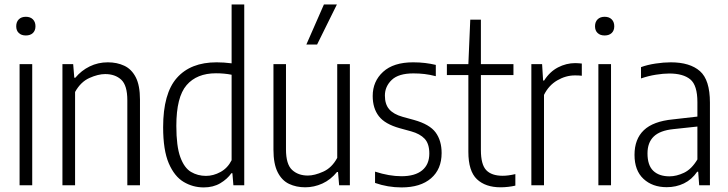

<svg xmlns="http://www.w3.org/2000/svg" viewBox="-20 -828 3255 858"><path d="M67.5 0V-541.5H124V0ZM95.5 -669.5Q75.5 -669.5 64 -680.5Q52.5 -691.5 52.5 -710.5Q52.5 -730 64 -741.5Q75.5 -753 95.5 -753Q115.5 -753 127 -741.5Q138.5 -730 138.5 -710.5Q138.5 -691.5 127 -680.5Q115.5 -669.5 95.5 -669.5Z M259 0V-541.5H307L312 -480.5H316.5Q343.5 -513 380.8 -531.2Q418 -549.5 462 -549.5Q503 -549.5 535.5 -534.2Q568 -519 586.8 -482.5Q605.5 -446 605.5 -383V0H549V-380Q549 -446.5 521.8 -471.8Q494.5 -497 450 -497Q418.5 -497 379.5 -479.5Q340.5 -462 315.5 -417V0Z M890.5 9.5Q842 9.5 800.8 -15Q759.5 -39.5 734.2 -98.2Q709 -157 709 -259.5Q709 -410.5 770.5 -480Q832 -549.5 948 -549.5Q980 -549.5 1015 -545V-808H1071.5V0H1023L1018.5 -54H1014Q996 -28 964.5 -9.2Q933 9.5 890.5 9.5ZM900.5 -42Q933.5 -42 965.5 -59.5Q997.5 -77 1015 -112V-494Q983 -500.5 945 -500.5Q859.5 -500.5 813.8 -447.5Q768 -394.5 768 -265.5Q768 -174 785.8 -125.8Q803.5 -77.5 833.5 -59.8Q863.5 -42 900.5 -42Z M1344 9Q1304 9 1271.8 -6.2Q1239.5 -21.5 1220.8 -58.5Q1202 -95.5 1202 -159.5V-541.5H1258V-160.5Q1258 -94 1285.2 -68.8Q1312.5 -43.5 1355.5 -43.5Q1385.5 -43.5 1424.2 -60.8Q1463 -78 1487 -122.5V-541.5H1543.5V0H1495.5L1490.5 -59.5H1486Q1457.5 -24.5 1420.5 -7.8Q1383.5 9 1344 9ZM1349 -629 1427.5 -808H1485.5L1397 -629Z M1774.5 9.5Q1713 9.5 1656 -10.5V-61Q1719.5 -40.5 1774 -40.5Q1834.5 -40.5 1866.5 -66.8Q1898.5 -93 1898.5 -142Q1898.5 -185.5 1877.8 -207.8Q1857 -230 1817.5 -241L1766.5 -255Q1700 -273.5 1672.8 -309Q1645.5 -344.5 1645.5 -399Q1645.5 -464.5 1692 -507Q1738.5 -549.5 1826 -549.5Q1855 -549.5 1879.5 -546.5Q1904 -543.5 1927.5 -538V-487.5Q1900.5 -494.5 1877.2 -497.2Q1854 -500 1827.5 -500Q1761 -500 1730.5 -470.8Q1700 -441.5 1700 -401Q1700 -362 1719.2 -339.8Q1738.5 -317.5 1779 -306L1830 -292Q1900 -272.5 1926.8 -236Q1953.5 -199.5 1953.5 -144Q1953.5 -72 1906.2 -31.2Q1859 9.5 1774.5 9.5Z M2217 9Q2149.5 9 2111.2 -27.2Q2073 -63.5 2073 -149.5V-492.5H1977V-541.5H2073L2081.5 -740H2129V-541.5H2274.5V-492.5H2129V-157.5Q2129 -92.5 2153 -67.5Q2177 -42.5 2226.5 -42.5Q2251 -42.5 2283 -50V1.5Q2268.5 5 2250.8 7Q2233 9 2217 9Z M2354.5 0V-541.5H2402.5L2407 -468H2411.5Q2436.5 -507.5 2473.5 -526.8Q2510.5 -546 2551 -546Q2560 -546 2567.5 -545.2Q2575 -544.5 2580 -544V-489.5Q2571.5 -490.5 2564.5 -490.8Q2557.5 -491 2548.5 -491Q2508.5 -491 2470.2 -468.8Q2432 -446.5 2411 -404V0Z M2654 0V-541.5H2710.5V0ZM2682 -669.5Q2662 -669.5 2650.5 -680.5Q2639 -691.5 2639 -710.5Q2639 -730 2650.5 -741.5Q2662 -753 2682 -753Q2702 -753 2713.5 -741.5Q2725 -730 2725 -710.5Q2725 -691.5 2713.5 -680.5Q2702 -669.5 2682 -669.5Z M2959.5 8.5Q2895.5 8.5 2855.5 -28.8Q2815.5 -66 2815.5 -136Q2815.5 -206.5 2857.2 -246.2Q2899 -286 2987 -294.5L3096.5 -307V-371.5Q3096.5 -447 3064.8 -473.2Q3033 -499.5 2971 -499.5Q2944.5 -499.5 2911.2 -494.2Q2878 -489 2844.5 -477.5V-528Q2873 -538.5 2909.5 -544Q2946 -549.5 2977.5 -549.5Q3063 -549.5 3107.8 -510.2Q3152.5 -471 3152.5 -369.5V0H3104.5L3100 -60.5H3095.5Q3071.5 -25.5 3036.5 -8.5Q3001.5 8.5 2959.5 8.5ZM2873.5 -142.5Q2873.5 -89.5 2899.2 -64.8Q2925 -40 2972 -40Q3003 -40 3036.8 -56Q3070.5 -72 3096.5 -115.5V-262.5L2989.5 -251Q2929.5 -245 2901.5 -218Q2873.5 -191 2873.5 -142.5Z"/></svg>

Font: Encode Sans Cnd Lt
Style: Regular
Weight: 300
Width: 3
Designer: Multiple Designers
Foundry: Impallari Type
Version: Version 3.002; ttfautohint (v1.8.3) -l 8 -r 50 -G 200 -x 14 